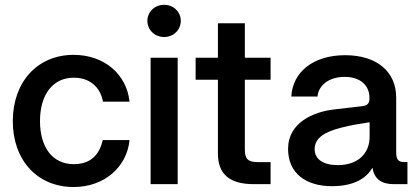

<svg xmlns="http://www.w3.org/2000/svg" viewBox="-20 -751 1703 783"><path d="M280.3 11.7C405.8 11.7 497.6 -70.3 508.3 -179.7H398.9C385.7 -120.1 349.6 -81.5 280.8 -81.5C194.3 -81.5 143.1 -150.4 143.1 -256.8C143.1 -364.7 194.8 -434.1 280.8 -434.1C348.6 -434.1 389.6 -393.6 399.9 -336.4H508.3C496.6 -447.8 405.3 -527.3 280.3 -527.3C131.8 -527.3 32.2 -416 32.2 -256.8C32.2 -98.6 131.3 11.7 280.3 11.7Z M594.2 0H704.6V-515.6H594.2ZM649.4 -600.1C687.5 -600.1 717.3 -628.9 717.3 -666C717.3 -702.6 687.5 -731.4 649.4 -731.4C610.8 -731.4 581.1 -702.6 581.1 -666C581.1 -628.9 610.8 -600.1 649.4 -600.1Z M868.7 -656.2V-515.6H777.8V-425.8H868.7V-125.5C868.7 -40.5 916 0 1015.6 0H1083.5V-89.8H1032.2C991.7 -89.8 978.5 -102.5 978.5 -140.1V-425.8H1083.5V-515.6H978.5V-656.2Z M1333.5 8.3C1425.8 8.3 1475.1 -25.9 1497.6 -65.4H1499.5C1505.9 -22 1535.6 0 1584.5 0H1641.6V-90.3H1626.5C1604 -90.3 1595.7 -101.6 1595.7 -129.9V-353C1595.7 -458.5 1517.1 -525.9 1387.7 -525.9C1256.8 -525.9 1173.3 -457 1168 -357.4H1274.9C1278.8 -403.8 1322.3 -437.5 1385.7 -437.5C1449.2 -437.5 1486.8 -402.8 1486.8 -351.6C1486.8 -329.6 1479.5 -320.8 1456.5 -317.9C1427.2 -314.9 1389.2 -310.5 1342.3 -304.7C1259.3 -294.9 1154.8 -252 1154.8 -143.6C1154.8 -42 1230.5 8.3 1333.5 8.3ZM1357.4 -77.6C1299.3 -77.6 1263.2 -101.1 1263.2 -142.6C1263.2 -188.5 1303.7 -212.9 1370.1 -230C1412.6 -241.2 1449.7 -246.6 1487.3 -252.4V-192.4C1487.3 -129.9 1444.8 -77.6 1357.4 -77.6Z"/></svg>

Font: Raveo Display Display Medium
Style: Regular
Weight: 500
Designer: Jakub Foglar, Rasmus Andersson (Inter)
Foundry: Jakubfoglar.com
Version: Version 1.100;Glyphs 3.2.3 (3260)